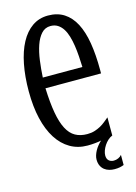

<svg xmlns="http://www.w3.org/2000/svg" viewBox="-127 -750 698 984"><g transform="rotate(-15 222.0 -258.5)"><path d="M267.1 -43.9Q288.6 -43.9 305.9 -49.3Q323.2 -54.7 337.9 -62.7Q352.5 -70.8 364.7 -80.8Q377 -90.8 388.2 -100.1V-3.9Q375.5 1 364.3 11.2Q353 21.5 344.7 34.2Q336.4 46.9 331.5 60.5Q326.7 74.2 326.7 85.9Q326.7 104 336.9 113.3Q347.2 122.6 362.8 122.6Q375.5 122.6 387 117.4Q398.4 112.3 405.3 103.5V157.2Q395.5 161.1 383.8 163.6Q372.1 166 355.5 166Q341.3 166 327.4 162.1Q313.5 158.2 302.5 149.7Q291.5 141.1 284.9 127.4Q278.3 113.8 278.3 94.2Q278.3 83.5 282 72Q285.6 60.5 292 48.8Q298.3 37.1 307.1 26.4Q315.9 15.6 325.7 6.3Q313.5 9.3 293 11.2Q272.5 13.2 253.4 13.2Q202.1 13.2 161.4 -10.5Q120.6 -34.2 92 -78.9Q63.5 -123.5 48.3 -187.7Q33.2 -252 33.2 -333Q33.2 -411.1 45.9 -475.8Q58.6 -540.5 83.3 -586.4Q107.9 -632.3 144.3 -657.7Q180.7 -683.1 228.5 -683.1Q277.8 -683.1 313.2 -660.4Q348.6 -637.7 371.3 -594.5Q394 -551.3 404.5 -488.3Q415 -425.3 415 -344.2V-326.2H120.1Q123 -248.5 132.6 -194.8Q142.1 -141.1 159.7 -107.4Q177.2 -73.7 203.9 -58.8Q230.5 -43.9 267.1 -43.9ZM331.1 -382.8Q330.1 -411.1 328.1 -440.4Q326.2 -469.7 322 -497.1Q317.9 -524.4 310.8 -548.3Q303.7 -572.3 292.5 -589.8Q281.2 -607.4 265.1 -617.7Q249 -627.9 227.1 -627.9Q197.8 -627.9 178.5 -606.4Q159.2 -585 147.2 -550.3Q135.3 -515.6 129.4 -471.7Q123.5 -427.7 121.1 -382.8Z"/></g></svg>

Font: Crushed
Style: Regular
Weight: 400
Width: 3
Designer: Astigmatic (AOETI)
Foundry: Astigmatic (AOETI)
Version: Version 001.000